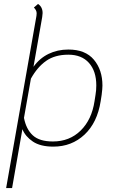

<svg xmlns="http://www.w3.org/2000/svg" viewBox="-20 -730 591 969"><path d="M164 -650Q165 -655 165 -663Q165 -678 151 -692L172 -710Q195 -695 195 -664Q195 -658 193 -644L149 -393Q180 -436 225 -458Q270 -480 325 -480Q411 -480 454 -428.5Q497 -377 497 -298Q497 -283 493 -251L488 -219Q471 -111 406.5 -50.5Q342 10 249 10Q184 10 146 -15.5Q108 -41 93 -78L41 219H11ZM457 -219 462 -251Q466 -274 466 -299Q466 -371 429 -412.5Q392 -454 325 -454Q257 -454 212.5 -422.5Q168 -391 136 -333L101 -135Q112 -78 145.5 -47Q179 -16 247 -16Q331 -16 387 -71Q443 -126 457 -219Z"/></svg>

Font: KoHo ExtraLight
Style: Italic
Weight: 275
Italic angle: -10°
Version: Version 1.000; ttfautohint (v1.6)